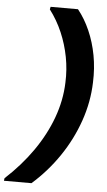

<svg xmlns="http://www.w3.org/2000/svg" viewBox="-101 -851 579 1035"><g transform="rotate(5 188.0 -333.0)"><path d="M278 -811Q316 -764 343 -702.5Q370 -641 383 -571Q396 -501 393 -425Q390 -319 354 -215.5Q318 -112 255.5 -20Q193 72 110 145H-39L-37 131Q49 52 111 -37Q173 -126 207.5 -220.5Q242 -315 245 -411Q248 -481 235 -549Q222 -617 195 -680Q168 -743 127 -797L130 -811Z"/></g></svg>

Font: DM Sans 16pt Black
Style: Italic
Weight: 900
Italic angle: -10°
Version: Version 4.004;gftools[0.9.30]